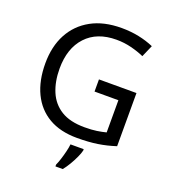

<svg xmlns="http://www.w3.org/2000/svg" viewBox="-165 -846 1059 1188"><g transform="rotate(20 364.0 -251.5)"><path d="M407 -377H654V-27Q596 -8 537 1Q478 10 403 10Q292 10 216 -34.5Q140 -79 100.5 -161.5Q61 -244 61 -357Q61 -469 105 -551Q149 -633 231.5 -678.5Q314 -724 431 -724Q491 -724 544.5 -713Q598 -702 644 -682L610 -604Q572 -621 524.5 -633Q477 -645 426 -645Q298 -645 226.5 -568Q155 -491 155 -357Q155 -272 182.5 -206.5Q210 -141 269 -104.5Q328 -68 424 -68Q471 -68 504 -73Q537 -78 564 -85V-297H407ZM466 70Q462 88 449.5 115.5Q437 143 420.5 171Q404 199 386 221H338V209Q346 192 354.5 165.5Q363 139 370 110.5Q377 82 379 61H466Z"/></g></svg>

Font: Noto Sans Khudawadi
Style: Regular
Weight: 400
Designer: Monotype Design Team
Foundry: Monotype Imaging Inc.
Version: Version 2.003; ttfautohint (v1.8.4.7-5d5b)